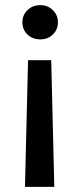

<svg xmlns="http://www.w3.org/2000/svg" viewBox="-20 -585 312 746"><path d="M137 -432Q106 -432 86.5 -451Q67 -470 67 -499Q67 -526 86.5 -545.5Q106 -565 137 -565Q166 -565 185.5 -545.5Q205 -526 205 -499Q205 -470 185.5 -451Q166 -432 137 -432ZM77 141 89 -351H179L191 141Z"/></svg>

Font: Firefly Display Medium
Style: Regular
Weight: 500
Designer: Colophon Foundry, Jonny Pinhorn
Foundry: Colophon Foundry
Version: Version 1.200; ttfautohint (v1.8.3)